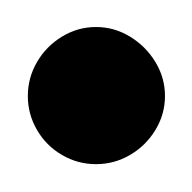

<svg xmlns="http://www.w3.org/2000/svg" viewBox="-20 -1270 140 140"><path d="M0.3 -1200Q0.3 -1186.7 7 -1175.2Q13.7 -1163.7 25.2 -1157Q36.7 -1150.3 50 -1150.3Q63.3 -1150.3 74.8 -1157Q86.3 -1163.7 93.3 -1175.2Q100.3 -1186.7 100.3 -1200Q100.3 -1213.3 93.3 -1224.8Q86.3 -1236.3 74.8 -1243.3Q63.3 -1250.3 50 -1250.3Q36.7 -1250.3 25.2 -1243.3Q13.7 -1236.3 7 -1224.8Q0.3 -1213.3 0.3 -1200Z"/></svg>

Font: Linefont Thin
Style: Regular
Weight: 100
Monospace: yes
Version: Version 3.002;gftools[0.9.33]